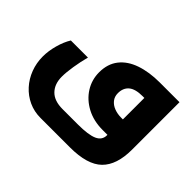

<svg xmlns="http://www.w3.org/2000/svg" viewBox="-141 -782 1302 1302"><g transform="rotate(45 509.5 -131.0)"><path d="M349 240Q288 240 236 216Q184 192 145.5 149.5Q107 107 86 51.5Q65 -4 65 -66Q65 -119 81 -177Q97 -235 123 -277H287Q272 -221 262.5 -161Q253 -101 253 -60Q253 10 293 51Q333 92 412 92H559Q660 92 705.5 71.5Q751 51 751 4V0H706Q618 0 551.5 -35.5Q485 -71 448 -130Q411 -189 411 -260Q411 -341 453.5 -395Q496 -449 573 -475.5Q650 -502 751 -502H940V-47Q940 100 868.5 170Q797 240 631 240ZM751 -148V-354H734Q665 -354 633 -327Q601 -300 601 -250Q601 -217 619.5 -194Q638 -171 668.5 -159.5Q699 -148 734 -148Z"/></g></svg>

Font: Noto Kufi Arabic Black
Style: Regular
Weight: 900
Designer: Monotype Design Team, David Williams, Khaled Hosny
Foundry: Google LLC
Version: Version 2.109; ttfautohint (v1.8.4.7-5d5b)